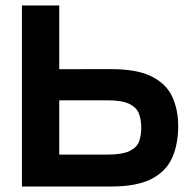

<svg xmlns="http://www.w3.org/2000/svg" viewBox="-20 -680 710 700"><path d="M384 0H60V-660H196V-427.7L384 -428Q480.3 -428 533.7 -400.8Q587 -373.7 608.3 -326.7Q629.7 -279.7 629.7 -220.7Q629.7 -155.7 608.3 -106.2Q587 -56.7 533.7 -28.3Q480.3 0 384 0ZM369.7 -116.3Q426.7 -116.3 453.3 -129.8Q480 -143.3 487.5 -165.5Q495 -187.7 495 -214Q495 -240.3 487.5 -263.3Q480 -286.3 453.3 -300.3Q426.7 -314.3 369.7 -314.3H196V-116.3Z"/></svg>

Font: Nata Sans
Style: Regular
Weight: 400
Designer: Daniel Uzquiano Cruz
Version: Version 1.001